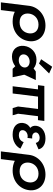

<svg xmlns="http://www.w3.org/2000/svg" viewBox="1518 -2432 1175 4250"><g transform="rotate(90 2105.0 -307.5)"><path d="M281.7 -363.9C294.5 -468.5 377.3 -573 526.4 -573C676.6 -573 731.6 -468.5 718.8 -363.9C706 -259.4 629.4 -154.8 475.1 -154.8C316.7 -154.8 268.9 -259.4 281.7 -363.9ZM109 -363.9C108.5 -359.8 108.1 -355.7 107.7 -351.7L32.6 260H203.6L241.4 -48.1C300.5 -17.5 373.2 -0.1 456.1 -0.1C695.4 -0.1 866.2 -159.1 891.4 -363.9C916.5 -568.8 777.8 -726.9 545.3 -726.9C314.2 -726.9 134.2 -568.8 109 -363.9Z M1291.6 -631 1386 -584 1607 -807.9 1457.5 -875.1ZM1184.8 -256C1193.5 -327 1263.8 -377 1344.9 -377C1424.7 -377 1482.7 -327 1474 -256C1465.4 -186 1398.8 -136 1315.3 -136C1228.2 -136 1176.2 -186 1184.8 -256ZM996.8 -256C978.4 -106 1068.5 15 1232.6 15C1317.3 15 1393.7 -16 1444.9 -58H1447.3L1503.1 0H1689.6L1634.3 -258L1752.6 -513H1563.6L1494.7 -464C1448.9 -505 1382.8 -528 1299.3 -528C1135.2 -528 1015.2 -406 996.8 -256Z M2118.7 -561.9H2392.3L2338 -120L2372.4 -0.9H2532.2L2497.8 -120L2552 -561H2640.1L2657.4 -702H2569.3L2569.3 -702.1H2409.5H2135.9H1976.1L1976.1 -702H1883L1865.6 -561H1958.8L1890 -0.9H2049.8Z M3143.6 -511.8C3143.6 -511.8 3134.7 -598.5 3027.7 -598.5C2973.2 -598.5 2918.9 -566.2 2913.3 -521.2C2907.1 -470.2 2952.9 -432.8 3004.3 -432.8H3046.5L3033.6 -328.2C3033.6 -328.2 3017.8 -333.3 2997.2 -333.3C2929.3 -333.3 2869.6 -290.8 2862.2 -230.5C2854.9 -171 2902.2 -137.8 2973.2 -137.8C3100.8 -137.8 3125.2 -244.9 3125.2 -244.9L3270.1 -172.7C3270.1 -172.7 3201.3 -0.1 2955.3 -0.1C2783.8 -0.1 2685.9 -96.2 2702.4 -230.5C2711.5 -304.4 2752.9 -358 2811.4 -391.1C2776.8 -420.9 2758.4 -465.1 2765.5 -522.9C2780.1 -641.9 2887.4 -726.9 3041.4 -726.9C3268.4 -726.9 3285.3 -573 3285.3 -573Z M3580.7 -363.9C3593.5 -468.5 3676.3 -573 3825.4 -573C3975.6 -573 4030.6 -468.5 4017.8 -363.9C4005 -259.4 3928.4 -154.8 3774.1 -154.8C3615.7 -154.8 3567.9 -259.4 3580.7 -363.9ZM3408 -363.9C3407.5 -359.8 3407.1 -355.7 3406.7 -351.7L3331.6 260H3502.6L3540.4 -48.1C3599.5 -17.5 3672.2 -0.1 3755.1 -0.1C3994.4 -0.1 4165.2 -159.1 4190.4 -363.9C4215.5 -568.8 4076.8 -726.9 3844.3 -726.9C3613.2 -726.9 3433.2 -568.8 3408 -363.9Z"/></g></svg>

Font: Hussar
Style: BdSuprExtOblOne
Weight: 700
Foundry: Cannot Into Space Fonts
Version: Version 2.00